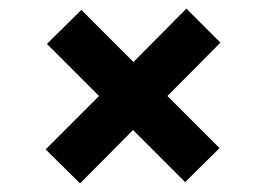

<svg xmlns="http://www.w3.org/2000/svg" viewBox="-20 -513 619 446"><path d="M166 -87 86 -166 210 -290 89 -411 169 -490 290 -369 413 -493 492 -414 369 -290 490 -169 410 -90 289 -211Z"/></svg>

Font: DM Sans 10pt
Style: Bold
Weight: 700
Version: Version 4.004;gftools[0.9.30]